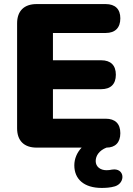

<svg xmlns="http://www.w3.org/2000/svg" viewBox="-20 -725 654 943"><path d="M479 198C498 198 522 197 545 190C598 173 593 98 530 108C521 110 512 111 503 111C473 111 450 94 450 66C450 40 467 14 503 0C546 0 571 -25 571 -71C571 -117 546 -142 499 -142H240V-287H477C524 -287 549 -312 549 -358C549 -404 524 -429 477 -429H240V-563H499C546 -563 571 -589 571 -635C571 -680 546 -705 499 -705H160C98 -705 64 -671 64 -610V-95C64 -34 98 0 160 0H381C358 24 345 55 345 87C345 155 393 198 479 198Z"/></svg>

Font: Nunito Black
Style: Regular
Weight: 900
Designer: Vernon Adams
Foundry: Vernon Adams
Version: Version 3.602